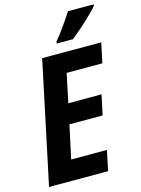

<svg xmlns="http://www.w3.org/2000/svg" viewBox="-136 -1009 796 1086"><g transform="rotate(-15 261.5 -466.5)"><path d="M12.2 0 163.1 -713.9H509.3L484.4 -597.7H275.4L240.2 -429.2H434.6L409.7 -312.5H215.3L173.3 -117.7H382.8L357.9 0ZM264.6 -772.5 265.6 -783.7Q284.2 -805.7 303.2 -831.3Q322.3 -856.9 340.1 -883.1Q357.9 -909.2 373 -932.6H522.9L522.5 -924.3Q511.7 -911.1 491 -890.4Q470.2 -869.6 445.6 -846.9Q420.9 -824.2 397.7 -804.4Q374.5 -784.7 358.9 -772.5Z"/></g></svg>

Font: Open Sans SemiCondensed
Style: Bold Italic
Weight: 700
Width: 4
Italic angle: -12°
Designer: Monotype Design Team
Foundry: Monotype Imaging Inc.
Version: Version 3.003